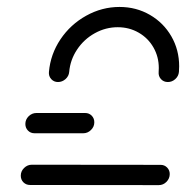

<svg xmlns="http://www.w3.org/2000/svg" viewBox="-20 -538 549 558"><path d="M40.4 -27.4Q40.4 -40.4 50 -49.8Q59.6 -59.3 72.6 -59.3L446.7 -58.9Q458.1 -58.9 465.7 -51.1Q473.3 -43.3 473.3 -32.2Q473.3 -19.3 463.9 -9.6Q454.4 0 441.5 0L67.4 -0.4Q55.9 -0.4 48.1 -8.1Q40.4 -15.9 40.4 -27.4ZM53.7 -177.8Q53.7 -190.7 63.3 -200.2Q73 -209.6 85.9 -209.6H227.4Q238.9 -209.6 246.5 -201.9Q254.1 -194.1 254.1 -182.6Q254.1 -169.6 244.4 -160.2Q234.8 -150.7 221.9 -150.7H80.4Q68.9 -150.7 61.3 -158.5Q53.7 -166.3 53.7 -177.8ZM148.5 -299.6Q136.7 -299.6 128.9 -308.1Q121.1 -316.7 122.2 -328.9Q126.7 -380.4 155.7 -423.7Q184.8 -467 230.6 -492.4Q276.3 -517.8 327.4 -517.8Q375.9 -517.8 415.6 -494.8Q455.2 -471.9 478 -432.4Q500.7 -393 500.7 -345.2Q500.7 -340 500 -328.9Q498.9 -316.7 489.4 -308.1Q480 -299.6 467.8 -299.6Q455.6 -299.6 447.8 -308.1Q440 -316.7 441.1 -328.9Q441.5 -332.6 441.5 -340.4Q441.5 -373 425.9 -400.2Q410.4 -427.4 383 -443.1Q355.6 -458.9 322.2 -458.9Q287 -458.9 255.6 -441.5Q224.1 -424.1 204.1 -394.1Q184.1 -364.1 181.1 -328.9Q180 -316.7 170.4 -308.1Q160.7 -299.6 148.5 -299.6Z"/></svg>

Font: 26F Galaxy Sans Medium
Style: Italic
Weight: 500
Italic angle: -5°
Designer: C₂₉H₂₅N₃O₅
Version: Version 1.200